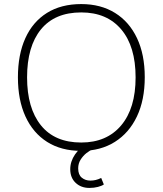

<svg xmlns="http://www.w3.org/2000/svg" viewBox="-20 -733 799 943"><path d="M68 -353Q68 -465 104.5 -545.5Q141 -626 210.5 -669.5Q280 -713 379 -713Q475 -713 545 -669.5Q615 -626 653 -545.5Q691 -465 691 -354Q691 -242 652.5 -161Q614 -80 544 -36Q474 8 379 8Q281 8 211.5 -36Q142 -80 105 -161Q68 -242 68 -353ZM113 -353Q113 -202 181 -117.5Q249 -33 379 -33Q504 -33 575 -117Q646 -201 646 -353Q646 -505 575.5 -588.5Q505 -672 379 -672Q249 -672 181 -588.5Q113 -505 113 -353ZM419 190Q378 190 351.5 165Q325 140 325 98Q325 60 348.5 25.5Q372 -9 415 -31L436 0Q421 6 404.5 19Q388 32 376 51Q364 70 364 94Q364 125 381.5 139.5Q399 154 424 154Q437 154 450 151Q463 148 477 141L490 173Q480 180 461 185Q442 190 419 190Z"/></svg>

Font: Mulish ExtraLight
Style: Regular
Weight: 200
Designer: Vernon Adams
Foundry: Vernon Adams
Version: Version 3.603